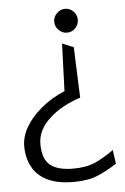

<svg xmlns="http://www.w3.org/2000/svg" viewBox="-51 -660 507 778"><g transform="rotate(-5 202.0 -271.0)"><path d="M243 -525Q263 -525 277 -539.5Q291 -554 291 -574Q291 -593 277 -607.5Q263 -622 243 -622Q224 -622 209.5 -607.5Q195 -593 195 -574Q195 -554 209.5 -539.5Q224 -525 243 -525ZM218 80Q277 80 316.5 63Q356 46 394 21L386 -35Q347 -7 310.5 9.5Q274 26 220 26Q157 26 126.5 1Q96 -24 96 -84Q96 -141 145.5 -187Q195 -233 273 -258L265 -464L219 -483L212 -290Q156 -266 115 -231.5Q74 -197 52 -158.5Q30 -120 30 -82Q30 -35 49.5 2Q69 39 110.5 59.5Q152 80 218 80Z"/></g></svg>

Font: Catamaran Thin Light
Style: Regular
Weight: 300
Version: Version 2.000